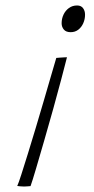

<svg xmlns="http://www.w3.org/2000/svg" viewBox="-20 -678 345 701"><path d="M91.5 1.5Q84.5 2 78.5 2.5Q72.5 3 67.5 3Q59 3 53 2.2Q47 1.5 43 1Q48 -10 58 -41.2Q68 -72.5 81.8 -116.8Q95.5 -161 110.5 -211Q125.5 -261 139.8 -310Q154 -359 166 -400Q178 -441 185.5 -466.5Q189.5 -467 197.2 -467.5Q205 -468 213 -468.5Q221 -469 224.5 -469Q222 -458.5 216.2 -436.8Q210.5 -415 203.5 -388Q191 -340.5 174.5 -281.2Q158 -222 141.2 -164Q124.5 -106 111.2 -61.2Q98 -16.5 91.5 1.5ZM238 -560.5Q221 -560.5 213 -570.2Q205 -580 205 -593Q205 -610 212 -624.8Q219 -639.5 231.8 -648.8Q244.5 -658 261.5 -658Q276 -658 283.2 -648.2Q290.5 -638.5 290.5 -624.5Q290.5 -608 284 -593.2Q277.5 -578.5 265.8 -569.5Q254 -560.5 238 -560.5Z"/></svg>

Font: Grandstander Thin
Style: Italic
Weight: 100
Italic angle: -15°
Designer: Tyler Finck
Foundry: Etcetera Type Co
Version: Version 1.200